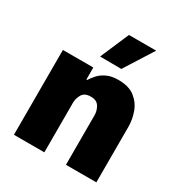

<svg xmlns="http://www.w3.org/2000/svg" viewBox="-181 -909 981 1039"><g transform="rotate(30 310.0 -389.5)"><path d="M380 -599 247 -600 324 -779H494ZM55 0V-530H245V-455H250Q261 -473 278.5 -492.5Q296 -512 325 -526Q354 -540 398 -540Q463 -540 500.5 -510.5Q538 -481 554 -436.5Q570 -392 570 -347V0H380V-309Q380 -338 365 -362.5Q350 -387 313 -387Q274 -387 259.5 -362Q245 -337 245 -309V0Z"/></g></svg>

Font: Be Vietnam Pro Black
Style: Regular
Weight: 900
Designer: Lam Bao, Tony Le, Vietanh Nguyen
Foundry: Yellow Type Foundry
Version: Version 1.002; ttfautohint (v1.8.3)